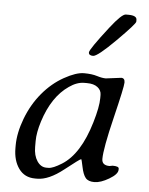

<svg xmlns="http://www.w3.org/2000/svg" viewBox="-51 -743 600 773"><g transform="rotate(5 249.5 -356.5)"><path d="M353 -356.9V-370.1Q353 -388.7 337.6 -400.6Q322.3 -412.6 294.4 -412.6H285.2Q284.7 -412.6 283.7 -412.6Q253.9 -412.6 222.7 -390.6Q156.2 -345.2 123.5 -242.7Q108.9 -196.3 108.9 -162.6V-138.7Q108.9 -103.5 123.8 -81.3Q138.7 -59.1 161.1 -59.1H169.9Q187.5 -59.1 222.7 -81.1Q294.9 -126 334 -257.8Q353 -321.3 353 -356.9ZM470.7 -683.6V-676.3Q470.7 -667.5 398.9 -595.7Q327.1 -523.9 309.3 -523.9Q291.5 -523.9 291.5 -536.4Q291.5 -548.8 365.2 -643.6Q410.2 -701.2 426.3 -701.2H436.5Q470.7 -701.2 470.7 -683.6ZM368.2 -438 430.2 -445.8Q444.8 -445.8 444.8 -428Q444.8 -410.2 413.8 -283Q382.8 -155.8 382.8 -113.8Q382.8 -87.9 414.1 -87.9L426.3 -90.3Q451.7 -90.3 451.7 -80.6V-76.2Q451.7 -58.1 417.7 -38.1Q383.8 -18.1 358.6 -18.1Q333.5 -18.1 322.8 -31.5Q312 -44.9 305.9 -75.2Q299.8 -105.5 297.9 -105.5Q293.5 -105.5 234.1 -58.6Q174.8 -11.7 128.4 -11.7H119.6Q77.1 -11.7 53.7 -44.2Q30.3 -76.7 30.3 -127V-137.2Q30.3 -188 52.7 -247.1Q75.2 -306.2 113.3 -351.8Q151.4 -397.5 199.5 -424.3Q247.6 -451.2 279.3 -451.2Q311 -451.2 332 -444.6Q353 -438 368.2 -438Z"/></g></svg>

Font: Averia Serif Libre Light
Style: Italic
Weight: 300
Italic angle: -8.5°
Version: Version 1.002